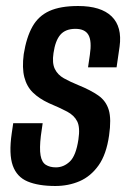

<svg xmlns="http://www.w3.org/2000/svg" viewBox="-20 -612 425 639"><path d="M164 7Q108 7 72 -8Q36 -23 22.5 -61Q9 -99 19 -168L24 -202H122L116 -160Q111 -118 115 -95Q119 -72 132.5 -63.5Q146 -55 166 -55Q192 -55 212.5 -74.5Q233 -94 241 -148Q247 -188 237 -208Q227 -228 203.5 -240.5Q180 -253 142 -269Q110 -284 89.5 -304Q69 -324 61 -355Q53 -386 59 -432Q68 -488 88 -523.5Q108 -559 144.5 -575.5Q181 -592 240 -592Q316 -592 351.5 -557.5Q387 -523 378 -457L368 -388Q345 -388 321 -388Q297 -388 273 -388L279 -429Q286 -475 274.5 -495.5Q263 -516 231 -516Q198 -516 181 -496.5Q164 -477 158 -435Q153 -402 162.5 -382.5Q172 -363 192.5 -351.5Q213 -340 240 -329Q282 -312 307.5 -294Q333 -276 342 -246Q351 -216 343 -161Q334 -98 308 -61.5Q282 -25 245 -9Q208 7 164 7Z"/></svg>

Font: Alumni Sans SemiBold
Style: Italic
Weight: 600
Italic angle: -8°
Version: Version 1.016